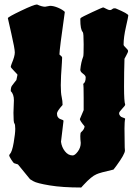

<svg xmlns="http://www.w3.org/2000/svg" viewBox="-20 -809 612 856"><path d="M263 -269 252 -177Q255 -153 269.5 -134.5Q284 -116 304 -116Q314 -116 327 -133.5Q340 -151 340 -172Q338 -188 338 -202Q338 -216 341 -219Q357 -233 357 -246Q336 -271 336 -278L353 -318V-373Q353 -430 351 -435Q362 -442 362 -464Q362 -472 350 -480.5Q338 -489 338 -498Q341 -531 351 -557Q353 -561 353 -611.5Q353 -662 349 -666Q338 -677 338 -723Q338 -725 339 -728Q344 -733 390.5 -754.5Q437 -776 439.5 -776Q442 -776 453 -770Q464 -764 470 -764Q476 -764 480 -768Q484 -772 489.5 -772Q495 -772 497 -771Q552 -748 552 -740Q552 -735 541.5 -689Q531 -643 531 -610Q531 -605 541 -596Q551 -587 551 -581.5Q551 -576 543 -562Q535 -548 535 -547Q533 -488 533 -422Q533 -356 538 -343V-342Q538 -338 524.5 -324Q511 -310 511 -304Q511 -298 515.5 -292.5Q520 -287 525 -286Q538 -282 538 -279Q535 -267 535 -236Q535 -192 536 -152L537 -138Q537 -122 499 -70L486 -53Q424 -39 410 -32Q388 -23 353 15L342 27Q258 27 201 17.5Q144 8 129 -1L114 -10L60 -76L44 -81Q40 -82 30.5 -97Q21 -112 21 -115.5Q21 -119 24 -122Q34 -132 41 -173Q48 -214 48 -234.5Q48 -255 44 -259Q40 -263 40 -306L42 -362Q42 -389 28 -403Q28 -420 33.5 -427Q39 -434 44.5 -441.5Q50 -449 53 -452L58 -476Q58 -477 43 -492.5Q28 -508 28 -511Q28 -514 32 -525Q46 -558 46 -575Q46 -592 30.5 -659.5Q15 -727 15 -728Q15 -733 73.5 -761Q132 -789 145 -789Q167 -779 181 -779L203 -783Q219 -783 239 -774.5Q259 -766 269 -756Q245 -588 245 -566Q257 -557 257 -552L256 -530Q251 -464 251 -429Q251 -394 255 -376.5Q259 -359 259 -341Q234 -313 234 -303Q234 -293 238 -287Q242 -281 247 -279Q254 -276 262 -273Q263 -271 263 -269Z"/></svg>

Font: Piedra
Style: Regular
Weight: 400
Designer: Angel Koziupa & Ale Paul
Foundry: Angel Koziupa and Alejandro Paul
Version: Version 1.000